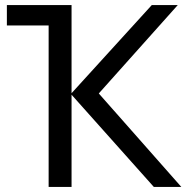

<svg xmlns="http://www.w3.org/2000/svg" viewBox="-20 -734 733 754"><path d="M678 -714 368 -367 692 0H584L261 -362V0H171V-634H7V-714H261V-368L576 -714Z"/></svg>

Font: Noto Sans IKEA
Style: Regular
Weight: 400
Designer: Monotype Design Team
Foundry: Monotype Imaging Inc.
Version: Version 2.001